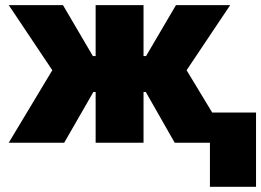

<svg xmlns="http://www.w3.org/2000/svg" viewBox="-20 -550 1007 740"><path d="M181.6 -279.3 13.7 -530.3H222.7L337.9 -334H348.6V-530.3H533.2V-334H543L658.2 -530.3H867.2L699.2 -279.3L797.9 -116.2H966.8V169.9H789.1V0H653.3L542 -195.3H533.2V0H348.6V-195.3H339.8L227.5 0H13.7Z"/></svg>

Font: Pretendard JP Black
Style: Regular
Weight: 900
Designer: Base glyphs from Inter by Rasmus Andersson; Hangeul glyphs from Noto Sans CJK(Source Han Sans) by Jang Soo-young and Kan
Foundry: Kil Hyung-jin
Version: Version 1.309